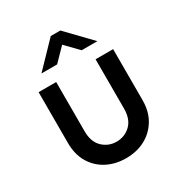

<svg xmlns="http://www.w3.org/2000/svg" viewBox="-168 -821 897 952"><g transform="rotate(-30 281.0 -345.0)"><path d="M280.3 10.7Q219.7 10.7 171.4 -14.6Q123 -40 95.2 -86.9Q67.4 -133.8 67.4 -199.2V-490.2H168V-208Q168 -147.5 201.2 -115.7Q234.4 -84 280.3 -84Q327.1 -84 360.4 -115.7Q393.6 -147.5 393.6 -208V-490.2H494.1V-199.2Q494.1 -133.8 465.8 -86.9Q437.5 -40 389.6 -14.6Q341.8 10.7 280.3 10.7ZM126 -563.5 258.8 -701.2H313.5L446.3 -563.5H356.4L286.1 -635.7L215.8 -563.5Z"/></g></svg>

Font: Sen Medium
Style: Regular
Weight: 500
Designer: Kosal Sen, Philatype
Foundry: Philatype
Version: Version 2.000;gftools[0.9.31]